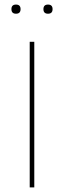

<svg xmlns="http://www.w3.org/2000/svg" viewBox="-20 -820 280 840"><path d="M30 -780Q30 -800 50 -800Q70 -800 70 -780Q70 -760 50 -760Q30 -760 30 -780ZM170 -780Q170 -800 190 -800Q210 -800 210 -780Q210 -760 190 -760Q170 -760 170 -780ZM130 -637V0H110V-637Z"/></svg>

Font: Alegreya Sans SC Thin
Style: Regular
Weight: 100
Designer: Juan Pablo del Peral
Foundry: Huerta Tipografica
Version: Version 2.007